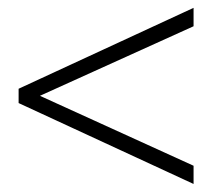

<svg xmlns="http://www.w3.org/2000/svg" viewBox="-20 -467 548 490"><path d="M72 -218V-227L474 -44V2.5L27.5 -204V-240.5L474 -447V-400Z"/></svg>

Font: Newsreader 24pt
Style: Regular
Weight: 400
Designer: Hugues Gentile
Foundry: Production Type
Version: Version 1.003